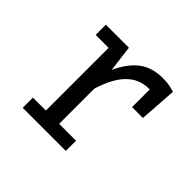

<svg xmlns="http://www.w3.org/2000/svg" viewBox="-133 -717 882 882"><g transform="rotate(45 307.5 -276.0)"><path d="M544.1 -540 531.8 -357.4H461V-472.3H456.4Q393.8 -472.3 349.7 -428.2Q305.6 -384.1 278.5 -294.9V-66.2H388.2V0H108.2V-66.2H192.3V-473.8H108.2V-540H257.9L273.8 -412.3Q306.7 -482.6 352.1 -517.2Q397.4 -551.8 467.7 -551.8Q488.7 -551.8 506.2 -549Q523.6 -546.2 544.1 -540Z"/></g></svg>

Font: Fira Code Fixed
Style: Regular
Weight: 400
Monospace: yes
Designer: Carrois Corporate, Edenspiekermann AG, Nikita Prokopov
Foundry: Carrois Corporate, Edenspiekermann AG, Nikita Prokopov
Version: Version 5.002